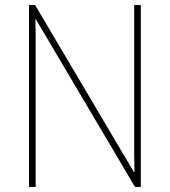

<svg xmlns="http://www.w3.org/2000/svg" viewBox="-20 -827 667 754"><path d="M533 -93H510L121 -751H119Q120 -716 120 -684Q120 -652 120 -612V-93H94V-807H118L506 -151H508Q507 -188 507 -225.5Q507 -263 507 -293V-807H533Z"/></svg>

Font: Noto Sans Telugu UI SemiCondensed Thin
Style: Regular
Weight: 100
Width: 4
Designer: Jelle Bosma - Monotype Design Team
Foundry: Monotype Imaging Inc.
Version: Version 2.005; ttfautohint (v1.8.4.7-5d5b)